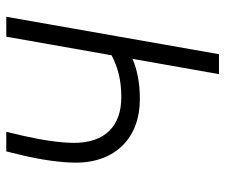

<svg xmlns="http://www.w3.org/2000/svg" viewBox="-74 -660 733 626"><g transform="rotate(90 293.0 -346.5)"><path d="M409.2 0H473.1L483.9 -44.4C501 -112.3 509.8 -182.1 509.8 -226.1C509.8 -357.4 427.2 -435.5 303.2 -435.5C250.5 -435.5 208 -427.2 171.4 -411.6L221.2 -693.4H156.2L34.2 0H99.1L159.7 -343.3C199.2 -363.8 240.2 -375 296.4 -375C390.1 -375 445.3 -322.3 445.3 -221.2C445.3 -175.3 435.5 -112.3 421.4 -51.3Z"/></g></svg>

Font: Cascadia Mono NF Light
Style: Italic
Weight: 300
Italic angle: -10°
Monospace: yes
Designer: Aaron Bell
Foundry: Saja Typeworks
Version: Version 2404.023